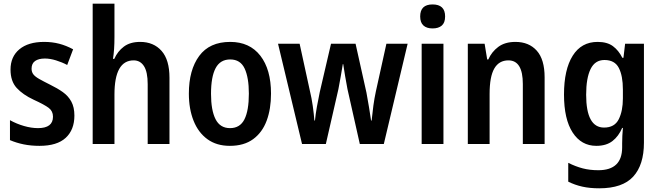

<svg xmlns="http://www.w3.org/2000/svg" viewBox="-20 -780 3573 1040"><path d="M383 -154Q383 -77 336 -33.5Q289 10 194 10Q148 10 108.5 2Q69 -6 34 -21V-129Q70 -109 110 -97.5Q150 -86 186 -86Q267 -86 267 -148Q267 -178 244 -195.5Q221 -213 162 -240Q104 -267 70.5 -303.5Q37 -340 37 -403Q37 -473 85 -513Q133 -553 219 -553Q263 -553 301 -543Q339 -533 376 -513L344 -428Q316 -443 283.5 -453Q251 -463 223 -463Q189 -463 170 -449.5Q151 -436 151 -408Q151 -390 160.5 -377.5Q170 -365 192 -352.5Q214 -340 252 -321Q291 -302 320.5 -281Q350 -260 366.5 -229.5Q383 -199 383 -154Z M600 -581Q600 -544 598 -515Q596 -486 592 -461H599Q617 -502 651 -527.5Q685 -553 739 -553Q812 -553 855 -504.5Q898 -456 898 -359V0H780V-324Q780 -390 760 -421.5Q740 -453 704 -453Q600 -453 600 -268V0H482V-760H600Z M1448 -273Q1448 -190 1424.5 -126.5Q1401 -63 1351.5 -26.5Q1302 10 1225 10Q1153 10 1103.5 -26Q1054 -62 1028.5 -126Q1003 -190 1003 -273Q1003 -401 1059 -477Q1115 -553 1227 -553Q1332 -553 1390 -478.5Q1448 -404 1448 -273ZM1123 -272Q1123 -183 1147.5 -134.5Q1172 -86 1226 -86Q1280 -86 1304 -133.5Q1328 -181 1328 -273Q1328 -360 1305 -409Q1282 -458 1227 -458Q1173 -458 1148 -411Q1123 -364 1123 -272Z M1862 -298Q1856 -330 1849.5 -367.5Q1843 -405 1839 -433H1837Q1832 -403 1825.5 -365Q1819 -327 1813 -297L1745 0H1616L1486 -543H1603L1659 -286Q1668 -249 1674 -207Q1680 -165 1683 -127H1686Q1689 -159 1696.5 -201.5Q1704 -244 1712 -281L1773 -543H1906L1965 -278Q1972 -238 1979 -198Q1986 -158 1990 -127H1993Q1997 -168 2002.5 -208Q2008 -248 2016 -285L2073 -543H2188L2059 0H1929Z M2323 -756Q2391 -756 2391 -691Q2391 -657 2373 -641.5Q2355 -626 2323 -626Q2291 -626 2273.5 -642Q2256 -658 2256 -691Q2256 -756 2323 -756ZM2382 -543V0H2264V-543Z M2772 -553Q2845 -553 2887.5 -505.5Q2930 -458 2930 -361V0H2812V-325Q2812 -453 2734 -453Q2683 -453 2657.5 -409Q2632 -365 2632 -271V0H2514V-543H2605L2619 -458H2625Q2643 -499 2679 -526Q2715 -553 2772 -553Z M3217 -553Q3269 -553 3300 -530Q3331 -507 3351 -467H3357L3366 -543H3468V-7Q3468 113 3410 176.5Q3352 240 3226 240Q3175 240 3134.5 231Q3094 222 3058 204V102Q3098 122 3136.5 132Q3175 142 3221 142Q3350 142 3350 18V-4Q3350 -23 3351 -44Q3352 -65 3354 -87H3350Q3331 -42 3297.5 -16Q3264 10 3210 10Q3129 10 3082 -62Q3035 -134 3035 -268Q3035 -403 3082 -478Q3129 -553 3217 -553ZM3254 -455Q3203 -455 3179 -406Q3155 -357 3155 -267Q3155 -89 3252 -89Q3309 -89 3331.5 -134Q3354 -179 3354 -247V-295Q3354 -369 3332 -412Q3310 -455 3254 -455Z"/></svg>

Font: Noto Sans Hebrew Condensed SemiBold
Style: Regular
Weight: 600
Width: 3
Designer: Ben Nathan
Foundry: Google LLC
Version: Version 3.001; ttfautohint (v1.8.4.7-5d5b)